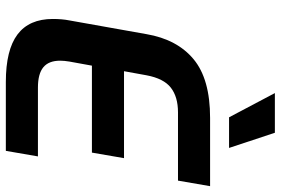

<svg xmlns="http://www.w3.org/2000/svg" viewBox="-172 -790 962 658"><g transform="rotate(90 309.0 -461.0)"><path d="M45 -161Q45 -193 50 -218L97 -482Q115 -587 183 -643.5Q251 -700 384 -700H618L599 -590H365Q312 -590 280.5 -565.5Q249 -541 238 -482L224 -405H522L503 -295H205L191 -218Q188 -200 188 -186Q188 -147 210.5 -128.5Q233 -110 280 -110H516L497 0H261Q151 0 98 -40Q45 -80 45 -161ZM299 -922H435L487 -765H382Z"/></g></svg>

Font: KoHo
Style: Bold Italic
Weight: 700
Italic angle: -10°
Version: Version 1.000; ttfautohint (v1.6)